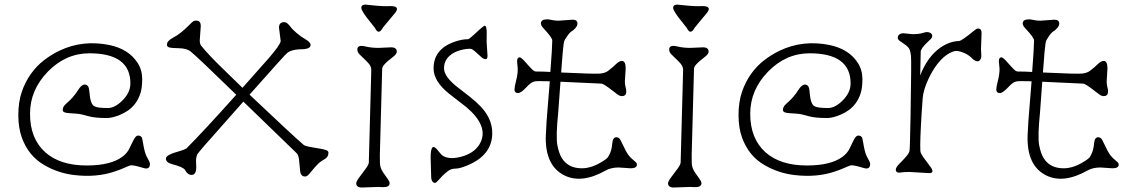

<svg xmlns="http://www.w3.org/2000/svg" viewBox="-20 -792 4918 834"><path d="M631.3 -80.6Q631.3 -53.2 602.5 -62.5Q555.7 -76.7 545.9 -73.5Q536.1 -70.3 519.3 -62.7Q502.4 -55.2 479.5 -47.4Q399.9 -20 302.2 -31.7Q231.9 -40 171.9 -75.2Q103.5 -114.7 74.7 -194.8Q59.6 -236.8 59.6 -292.7Q59.6 -348.6 74.5 -392.6Q89.4 -436.5 114.3 -471.2Q139.2 -505.9 171.6 -530.8Q204.1 -555.7 239.3 -572.3Q338.9 -619.6 454.1 -596.7Q539.1 -579.1 577.6 -519Q597.7 -487.8 597.7 -448.5Q597.7 -409.2 589.4 -384.8Q581.1 -360.4 567.4 -342.3Q553.7 -324.2 536.4 -312.3Q519 -300.3 501 -293Q467.8 -279.3 444.3 -279.3Q390.1 -279.3 362.1 -287.8Q334 -296.4 314 -298.1Q293.9 -299.8 280.3 -300.5Q266.6 -301.3 259.5 -304.4Q252.4 -307.6 252.4 -314.9Q252.4 -328.6 266.6 -340.8Q300.8 -370.1 319.8 -401.9Q342.3 -436.5 361.3 -418.9Q366.7 -414.1 368.7 -388.7Q372.6 -338.4 390.6 -330.1Q403.3 -322.8 448.7 -322.8Q478.5 -322.8 510.7 -354.5Q546.4 -389.2 546.4 -429.7Q546.4 -560.5 368.2 -560.5Q265.6 -560.5 187.5 -480.5Q110.4 -400.9 110.4 -297.9Q110.4 -190.4 176.3 -130.9Q240.7 -73.2 356.4 -73.2Q460.9 -73.2 511.7 -111.3Q532.2 -126.5 541.7 -146.5Q551.3 -166.5 556.9 -177.7Q562.5 -189 567.9 -196Q573.2 -203.1 580.3 -203.1Q587.4 -203.1 591.3 -200Q595.2 -196.8 597.2 -192.4Q598.1 -190.4 601.1 -171.9Q608.4 -127.9 616.7 -112.8Q631.3 -87.4 631.3 -80.6Z M832.5 -65.9Q832.5 -32.2 812 -32.2Q795.4 -32.2 783.7 -53.7Q775.4 -66.9 728.5 -78.6Q700.7 -85.9 700.7 -103Q700.7 -116.2 734.9 -127.9Q748.5 -132.3 763.7 -136.7Q778.8 -141.1 789.6 -147Q863.3 -220.7 1006.3 -380.4Q837.4 -544.9 805.7 -570.3Q788.6 -582 757.3 -582.5Q726.1 -583 715.6 -585.9Q705.1 -588.9 705.1 -597.7Q705.1 -613.8 728.8 -626.5Q752.4 -639.2 769 -653.1Q785.6 -667 796.4 -678Q807.1 -689 814.7 -695.8Q822.3 -702.6 832.5 -702.6Q852.1 -702.6 852.1 -678.7L847.7 -616.7Q847.7 -598.6 856 -590.8Q887.2 -552.7 945.8 -495.6Q1004.4 -438.5 1033.2 -410.6L1148.9 -541Q1199.2 -599.6 1199.2 -614.3L1191.9 -671.4Q1191.9 -695.8 1213.9 -695.8Q1222.2 -695.8 1229.5 -689.2Q1236.8 -682.6 1240 -677.7Q1243.2 -672.9 1250.7 -665Q1258.3 -657.2 1267.6 -649.4Q1289.1 -631.3 1304.2 -623Q1329.1 -608.9 1329.1 -597.2Q1329.1 -582 1302.7 -578.6Q1244.1 -578.6 1226.1 -560.5Q1220.2 -557.1 1064 -380.9Q1249.5 -205.1 1300.8 -161.1Q1314.9 -154.8 1349.9 -149.7Q1384.8 -144.5 1395.8 -140.4Q1406.7 -136.2 1406.7 -128.9Q1406.7 -109.4 1388.9 -99.9Q1371.1 -90.3 1358.9 -77.6Q1346.7 -64.9 1337.4 -53.2Q1328.1 -41.5 1320.6 -33.4Q1313 -25.4 1305.2 -25.4Q1286.1 -25.4 1283.7 -49.3L1279.3 -94.7Q1277.3 -114.7 1271.5 -123.5L1262.2 -132.8Q1256.8 -138.2 1037.1 -350.6L864.7 -155.8Q846.7 -134.8 840.3 -126.5Q831.5 -114.3 831.5 -92.8Z M1552.2 22.5Q1527.3 22.5 1527.3 3.9Q1527.3 -3.9 1541 -22.2Q1554.7 -40.5 1567.6 -57.9Q1580.6 -75.2 1582 -85L1592.8 -488.8Q1592.3 -503.4 1582.8 -514.6Q1573.2 -525.9 1562 -536.1Q1550.8 -546.4 1541.5 -556.2Q1532.2 -565.9 1532.2 -577.1Q1532.2 -598.6 1566.9 -590.3Q1593.3 -584 1623.5 -584L1678.7 -586.4Q1703.6 -586.4 1703.6 -567.9Q1703.6 -557.6 1688.7 -546.1Q1673.8 -534.7 1664.3 -526.4Q1654.8 -518.1 1649.4 -511.7Q1640.1 -501.5 1640.1 -492.7L1629.9 -117.2L1630.4 -84Q1630.4 -63 1644.8 -42.2Q1659.2 -21.5 1665.8 -12.2Q1672.4 -2.9 1672.4 3.9Q1672.4 21 1644.5 21L1623 20ZM1675.8 -765.6Q1718.8 -765.6 1697.3 -737.3L1643.1 -671.9Q1624.5 -637.2 1608.9 -670.4L1572.3 -716.8Q1549.3 -748 1549.3 -757.8Q1549.3 -772 1567.4 -772Q1624 -765.1 1662.1 -765.1Z M2097.7 -549.8Q2097.7 -535.2 2089.6 -535.2Q2081.5 -535.2 2073 -542Q2064.5 -548.8 2056.2 -557.1Q2033.2 -579.1 2025.4 -579.8Q2017.6 -580.6 2006.3 -579.3Q1995.1 -578.1 1982.4 -574.7Q1969.7 -571.3 1956.5 -565.4Q1943.4 -559.6 1933.1 -549.8Q1908.7 -528.3 1908.7 -495.1Q1908.7 -457 1975.1 -407.2Q2026.9 -368.2 2048.8 -348.1Q2070.8 -328.1 2085.4 -308.6Q2118.2 -264.2 2118.2 -213.9Q2118.2 -118.7 2011.7 -74.2Q1977.5 -59.6 1959 -59.6Q1940.4 -59.6 1927 -49.8Q1913.6 -40 1902.3 -28.6Q1891.1 -17.1 1882.6 -7.3Q1874 2.4 1869.4 2.4Q1864.7 2.4 1861.8 0Q1858.9 -2.4 1856.9 -5.9Q1853 -13.7 1853 -20L1850.6 -106.4Q1850.6 -166 1870.6 -150.4Q1875.5 -147 1883.5 -136.7Q1891.6 -126.5 1896.7 -121.1Q1901.9 -115.7 1909.2 -112.3Q1939 -98.1 1988.8 -112.8Q2046.9 -129.9 2067.9 -174.8Q2101.1 -245.6 2006.3 -326.2L1931.6 -384.3Q1863.3 -438.5 1863.3 -495.1Q1863.3 -580.1 1957 -611.3Q1986.8 -621.6 2011.7 -621.6Q2017.6 -621.6 2037.4 -640.1Q2057.1 -658.7 2064.5 -665Q2082 -680.2 2085.4 -680.2Q2094.2 -680.2 2094.2 -649.4L2093.8 -609.4Z M2350.6 -191.4 2351.1 -206.5Q2353.5 -264.2 2358.6 -321Q2363.8 -377.9 2368.2 -439Q2340.3 -439.5 2329.6 -439.5Q2329.6 -439.5 2315.9 -439.5Q2296.9 -439.5 2285.9 -430.9Q2274.9 -422.4 2267.6 -414.1Q2243.2 -387.7 2230.5 -387.7Q2214.8 -387.7 2214.8 -403.8Q2214.8 -414.1 2221.9 -441.7Q2229 -469.2 2229 -492.7L2226.1 -525.4Q2226.1 -543 2237.3 -543Q2244.1 -543 2262.7 -521.7Q2281.2 -500.5 2291 -491Q2300.8 -481.4 2308.1 -481.4Q2338.4 -481.4 2370.6 -479.5Q2378.9 -587.4 2378.9 -616.2Q2378.9 -628.4 2341.8 -668Q2329.6 -680.2 2329.6 -690.4Q2329.6 -708 2357.4 -708Q2364.7 -708 2377.2 -705.1Q2389.6 -702.1 2406.7 -702.1L2466.8 -706.5Q2488.3 -706.5 2488.3 -689.9Q2488.3 -679.7 2479.2 -669.9Q2470.2 -660.2 2467.3 -658.7Q2455.6 -652.8 2444.1 -635.7Q2432.6 -618.7 2430.9 -613.5Q2429.2 -608.4 2427.7 -595.5Q2426.3 -582.5 2424.3 -564.5L2417.5 -477.1Q2564.9 -470.2 2586.9 -472.4Q2608.9 -474.6 2621.8 -484.4Q2634.8 -494.1 2641.8 -500.5Q2648.9 -506.8 2652.8 -511Q2656.7 -515.1 2661.6 -518.6Q2672.4 -527.3 2681.2 -527.3Q2697.8 -527.3 2697.8 -495.6L2694.3 -437.5Q2694.3 -425.3 2697.3 -414.1Q2708 -374.5 2681.6 -374.5Q2671.9 -374.5 2661.6 -382.3Q2651.4 -390.1 2639.2 -399.4Q2603 -427.7 2592.8 -428.7L2414.6 -437L2404.8 -304.2Q2394 -197.3 2401.1 -161.1Q2408.2 -125 2420.4 -105.5Q2447.8 -61 2507.3 -61Q2551.8 -61 2601.1 -93.3Q2612.3 -100.6 2617.7 -105.7Q2623 -110.8 2630.1 -127Q2637.2 -143.1 2639.6 -169.4Q2642.1 -195.8 2657.2 -195.8Q2668.5 -195.8 2674.8 -184.6L2698.2 -137.2Q2710.4 -114.7 2724.4 -102.8Q2738.3 -90.8 2742.4 -86.9Q2746.6 -83 2746.6 -77.1Q2746.6 -61 2719.2 -61L2667 -64.5Q2634.3 -64.5 2610.8 -51.3Q2506.3 7.3 2431.2 -30.3Q2350.6 -70.8 2350.6 -191.4Z M2906.7 22.5Q2881.8 22.5 2881.8 3.9Q2881.8 -3.9 2895.5 -22.2Q2909.2 -40.5 2922.1 -57.9Q2935.1 -75.2 2936.5 -85L2947.3 -488.8Q2946.8 -503.4 2937.3 -514.6Q2927.7 -525.9 2916.5 -536.1Q2905.3 -546.4 2896 -556.2Q2886.7 -565.9 2886.7 -577.1Q2886.7 -598.6 2921.4 -590.3Q2947.8 -584 2978 -584L3033.2 -586.4Q3058.1 -586.4 3058.1 -567.9Q3058.1 -557.6 3043.2 -546.1Q3028.3 -534.7 3018.8 -526.4Q3009.3 -518.1 3003.9 -511.7Q2994.6 -501.5 2994.6 -492.7L2984.4 -117.2L2984.9 -84Q2984.9 -63 2999.3 -42.2Q3013.7 -21.5 3020.3 -12.2Q3026.9 -2.9 3026.9 3.9Q3026.9 21 2999 21L2977.5 20ZM3030.3 -765.6Q3073.2 -765.6 3051.8 -737.3L2997.6 -671.9Q2979 -637.2 2963.4 -670.4L2926.8 -716.8Q2903.8 -748 2903.8 -757.8Q2903.8 -772 2921.9 -772Q2978.5 -765.1 3016.6 -765.1Z M3759.8 -80.6Q3759.8 -53.2 3731 -62.5Q3684.1 -76.7 3674.3 -73.5Q3664.6 -70.3 3647.7 -62.7Q3630.9 -55.2 3607.9 -47.4Q3528.3 -20 3430.7 -31.7Q3360.4 -40 3300.3 -75.2Q3231.9 -114.7 3203.1 -194.8Q3188 -236.8 3188 -292.7Q3188 -348.6 3202.9 -392.6Q3217.8 -436.5 3242.7 -471.2Q3267.6 -505.9 3300 -530.8Q3332.5 -555.7 3367.7 -572.3Q3467.3 -619.6 3582.5 -596.7Q3667.5 -579.1 3706.1 -519Q3726.1 -487.8 3726.1 -448.5Q3726.1 -409.2 3717.8 -384.8Q3709.5 -360.4 3695.8 -342.3Q3682.1 -324.2 3664.8 -312.3Q3647.5 -300.3 3629.4 -293Q3596.2 -279.3 3572.8 -279.3Q3518.6 -279.3 3490.5 -287.8Q3462.4 -296.4 3442.4 -298.1Q3422.4 -299.8 3408.7 -300.5Q3395 -301.3 3387.9 -304.4Q3380.9 -307.6 3380.9 -314.9Q3380.9 -328.6 3395 -340.8Q3429.2 -370.1 3448.2 -401.9Q3470.7 -436.5 3489.7 -418.9Q3495.1 -414.1 3497.1 -388.7Q3501 -338.4 3519 -330.1Q3531.7 -322.8 3577.1 -322.8Q3606.9 -322.8 3639.2 -354.5Q3674.8 -389.2 3674.8 -429.7Q3674.8 -560.5 3496.6 -560.5Q3394 -560.5 3315.9 -480.5Q3238.8 -400.9 3238.8 -297.9Q3238.8 -190.4 3304.7 -130.9Q3369.1 -73.2 3484.9 -73.2Q3589.4 -73.2 3640.1 -111.3Q3660.6 -126.5 3670.2 -146.5Q3679.7 -166.5 3685.3 -177.7Q3690.9 -189 3696.3 -196Q3701.7 -203.1 3708.7 -203.1Q3715.8 -203.1 3719.7 -200Q3723.6 -196.8 3725.6 -192.4Q3726.6 -190.4 3729.5 -171.9Q3736.8 -127.9 3745.1 -112.8Q3759.8 -87.4 3759.8 -80.6Z M4016.6 -40 3932.6 -44.9Q3905.3 -44.9 3898.9 -43.5Q3871.1 -37.6 3871.1 -55.2Q3871.1 -65.4 3887.5 -81.5Q3903.8 -97.7 3916.5 -112.5Q3929.2 -127.4 3930.7 -136.7Q3932.6 -147 3935.1 -282.2Q3939.5 -531.7 3937 -550.5Q3934.6 -569.3 3930.7 -577.6Q3925.8 -588.4 3910.4 -598.9Q3895 -609.4 3887.5 -615Q3879.9 -620.6 3879.9 -626.2Q3879.9 -631.8 3880.9 -634.8Q3881.8 -637.7 3884.8 -640.6Q3891.6 -647.5 3904.3 -647.5L3942.9 -643.6Q3970.7 -643.6 3985.6 -648.2Q4000.5 -652.8 4007.8 -652.8Q4015.1 -652.8 4022.2 -648.4Q4029.3 -644 4029.3 -636.5Q4029.3 -628.9 4022.7 -622.3Q4016.1 -615.7 4007.8 -607.9Q3983.9 -585.4 3979.5 -570.3L3977.1 -464.4Q4008.3 -544.4 4062.5 -583.5Q4103 -612.3 4145 -613.8Q4156.7 -613.8 4209.5 -657.7H4210Q4213.9 -660.6 4218.3 -664.3Q4222.7 -668 4229 -668Q4243.7 -668 4243.7 -647.9L4241.2 -579.1L4242.7 -548.3Q4242.7 -540 4238.3 -533.2Q4228.5 -517.6 4208 -533.7V-533.2Q4189.5 -553.2 4168 -562Q4146.5 -570.8 4134.3 -570.8Q4122.1 -570.8 4103.5 -560.5Q4085 -550.3 4068.6 -533.4Q4052.2 -516.6 4038.1 -494.9Q4023.9 -473.1 4013.2 -449.7Q3990.7 -400.9 3988 -366.2Q3985.4 -331.5 3983.6 -304.4Q3981.9 -277.3 3980.5 -250.5Q3974.6 -138.7 3979.5 -128.4Q3984.4 -118.2 3990.2 -109.9L4025.9 -61.5Q4038.1 -40 4016.6 -40Z M4443.4 -191.4 4443.8 -206.5Q4446.3 -264.2 4451.4 -321Q4456.5 -377.9 4460.9 -439Q4433.1 -439.5 4422.4 -439.5Q4422.4 -439.5 4408.7 -439.5Q4389.6 -439.5 4378.7 -430.9Q4367.7 -422.4 4360.4 -414.1Q4335.9 -387.7 4323.2 -387.7Q4307.6 -387.7 4307.6 -403.8Q4307.6 -414.1 4314.7 -441.7Q4321.8 -469.2 4321.8 -492.7L4318.8 -525.4Q4318.8 -543 4330.1 -543Q4336.9 -543 4355.5 -521.7Q4374 -500.5 4383.8 -491Q4393.6 -481.4 4400.9 -481.4Q4431.2 -481.4 4463.4 -479.5Q4471.7 -587.4 4471.7 -616.2Q4471.7 -628.4 4434.6 -668Q4422.4 -680.2 4422.4 -690.4Q4422.4 -708 4450.2 -708Q4457.5 -708 4470 -705.1Q4482.4 -702.1 4499.5 -702.1L4559.6 -706.5Q4581.1 -706.5 4581.1 -689.9Q4581.1 -679.7 4572 -669.9Q4563 -660.2 4560.1 -658.7Q4548.3 -652.8 4536.9 -635.7Q4525.4 -618.7 4523.7 -613.5Q4522 -608.4 4520.5 -595.5Q4519 -582.5 4517.1 -564.5L4510.3 -477.1Q4657.7 -470.2 4679.7 -472.4Q4701.7 -474.6 4714.6 -484.4Q4727.5 -494.1 4734.6 -500.5Q4741.7 -506.8 4745.6 -511Q4749.5 -515.1 4754.4 -518.6Q4765.1 -527.3 4773.9 -527.3Q4790.5 -527.3 4790.5 -495.6L4787.1 -437.5Q4787.1 -425.3 4790 -414.1Q4800.8 -374.5 4774.4 -374.5Q4764.6 -374.5 4754.4 -382.3Q4744.1 -390.1 4731.9 -399.4Q4695.8 -427.7 4685.5 -428.7L4507.3 -437L4497.6 -304.2Q4486.8 -197.3 4493.9 -161.1Q4501 -125 4513.2 -105.5Q4540.5 -61 4600.1 -61Q4644.5 -61 4693.8 -93.3Q4705.1 -100.6 4710.4 -105.7Q4715.8 -110.8 4722.9 -127Q4730 -143.1 4732.4 -169.4Q4734.9 -195.8 4750 -195.8Q4761.2 -195.8 4767.6 -184.6L4791 -137.2Q4803.2 -114.7 4817.1 -102.8Q4831.1 -90.8 4835.2 -86.9Q4839.4 -83 4839.4 -77.1Q4839.4 -61 4812 -61L4759.8 -64.5Q4727.1 -64.5 4703.6 -51.3Q4599.1 7.3 4523.9 -30.3Q4443.4 -70.8 4443.4 -191.4Z"/></svg>

Font: Snowburst One
Style: Regular
Weight: 400
Designer: Annet Stirling
Foundry: Annet Stirling
Version: Version 1.001